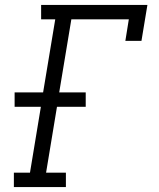

<svg xmlns="http://www.w3.org/2000/svg" viewBox="-20 -755 640 775"><path d="M36 0V-58H101L145 -324H39V-382H154L203 -677H146V-735H575L551 -590H486L500 -677H268L219 -382H326V-324H210L166 -58H246V0Z"/></svg>

Font: Iosevka Slab LtExObl
Style: Regular
Weight: 300
Width: 7
Italic angle: -9°
Monospace: yes
Designer: Belleve Invis
Foundry: Belleve Invis
Version: Version 11.1.0; ttfautohint (v1.8.3)